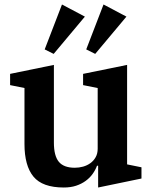

<svg xmlns="http://www.w3.org/2000/svg" viewBox="-20 -823 680 855"><path d="M264 12Q169 12 129 -36.5Q89 -85 89 -182V-431L25 -444V-494L220 -534V-188Q220 -129 242 -102.5Q264 -76 313 -76Q332 -76 350 -81Q368 -86 382.5 -96.5Q397 -107 406 -123Q415 -139 415 -161V-431L350 -444V-494L546 -534V-91L610 -78V-28L417 12V-85H412Q405 -66 392.5 -48.5Q380 -31 361.5 -17.5Q343 -4 319 4Q295 12 264 12ZM179 -603 256 -803 358 -749 219 -583ZM364 -603 441 -803 543 -749 404 -583Z"/></svg>

Font: IBM Plex Serif SemiBold
Style: Regular
Weight: 600
Designer: Mike Abbink, Paul van der Laan, Pieter van Rosmalen
Foundry: Bold Monday
Version: Version 2.5